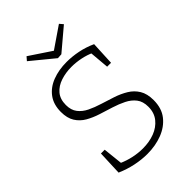

<svg xmlns="http://www.w3.org/2000/svg" viewBox="-258 -999 1115 1115"><g transform="rotate(-45 299.5 -441.0)"><path d="M139 -528Q139 -486 159.5 -459.5Q180 -433 214 -416.5Q248 -400 289 -387.5Q330 -375 370.5 -361.5Q411 -348 445 -327.5Q479 -307 499.5 -273.5Q520 -240 520 -188Q520 -121 486 -78Q452 -35 396 -13.5Q340 8 273 8Q226 8 176 -2.5Q126 -13 78 -34L84 -185H115L129 -54L122 -67Q160 -50 199.5 -41.5Q239 -33 277 -33Q330 -33 373.5 -49.5Q417 -66 444 -99.5Q471 -133 471 -182Q471 -226 450 -253Q429 -280 395 -297Q361 -314 321 -326.5Q281 -339 240 -352Q199 -365 165 -384.5Q131 -404 110.5 -436.5Q90 -469 90 -520Q90 -581 120 -621.5Q150 -662 202 -682Q254 -702 319 -702Q364 -702 411.5 -692.5Q459 -683 505 -662L498 -516H466L455 -642L465 -631Q433 -646 394.5 -654Q356 -662 318 -662Q272 -662 230.5 -648.5Q189 -635 164 -605.5Q139 -576 139 -528ZM444 -890 463 -868 329 -755 299 -753 159 -868 178 -890 328 -790H298Z"/></g></svg>

Font: Bitter Thin Light
Style: Regular
Weight: 300
Version: Version 2.002